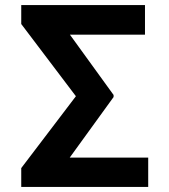

<svg xmlns="http://www.w3.org/2000/svg" viewBox="-20 -742 672 762"><path d="M430.8 -365.1V-356.9L256.7 -116.5H568.2V0H64.3V-74.9L281.2 -360.1L64.3 -646.7V-721.9H555.4V-604.4H257.5Z"/></svg>

Font: Interface
Style: Bold
Weight: 700
Designer: Rasmus Andersson
Foundry: rsms
Version: Version 1.8